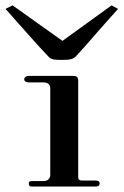

<svg xmlns="http://www.w3.org/2000/svg" viewBox="-38 -681 451 701"><path d="M77.2 0H311.9C319.8 0 325.7 -3 325.7 -11.9C325.7 -18.8 319.8 -21.8 311.9 -21.8H266.3C253.5 -21.8 247.5 -22.8 247.5 -35.6V-388.1C247.5 -401 239.6 -404 226.7 -404H68.3C57.4 -404 50.5 -399 50.5 -391.1C50.5 -384.2 57.4 -380.2 67.3 -380.2H120.8C134.7 -380.2 145.5 -374.3 145.5 -358.4V-42.6C145.5 -31.7 138.6 -19.8 120.8 -19.8H81.2C71.3 -19.8 67.3 -18.8 67.3 -11.9C67.3 -4 69.3 0 77.2 0ZM186.1 -462.4C225.7 -462.4 230.7 -465.3 247.5 -484.2C280.2 -519.8 325.7 -574.3 393.1 -648.5L369.3 -661.4L190.1 -531.7L7.9 -661.4L-17.8 -648.5C49.5 -573.3 98 -516.8 130.7 -483.2C146.5 -465.3 148.5 -462.4 186.1 -462.4Z"/></svg>

Font: Biblismive
Style: Regular
Weight: 400
Designer: Susan Drake
Foundry: Susan Drake
Version: Version 1.0; ttfautohint (v1.8.4.7-5d5b)